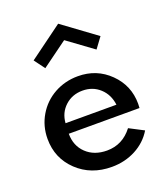

<svg xmlns="http://www.w3.org/2000/svg" viewBox="-142 -865 853 980"><g transform="rotate(-20 284.5 -375.5)"><path d="M36.6 -231.4Q36.6 -300.8 70.6 -358.2Q104.5 -415.5 162.8 -447.8Q221.2 -480 291 -480Q392.6 -480 462.6 -410.9Q532.7 -341.8 532.7 -242.7Q532.7 -236.3 531.7 -219.7H147.5Q147.5 -154.3 190.4 -113.3Q233.4 -72.3 302.7 -72.3Q387.2 -72.3 441.4 -143.1L519.5 -102.5Q486.3 -47.4 427.5 -16.4Q368.7 14.6 297.4 14.6Q185.1 14.6 110.8 -55.9Q36.6 -126.5 36.6 -231.4ZM106.9 -632.8 288.6 -766.1 470.2 -632.8 427.7 -575.2 288.6 -676.8 149.4 -575.2ZM150.4 -275.9H426.8Q419.9 -332.5 381.6 -367.7Q343.3 -402.8 288.1 -402.8Q231.9 -402.8 193.1 -367.2Q154.3 -331.5 150.4 -275.9Z"/></g></svg>

Font: Spartan MB SemBd
Style: Regular
Weight: 600
Designer: Matt Bailey, Mirko Velimirovic
Foundry: Matt Bailey
Version: Version 1.005